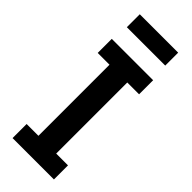

<svg xmlns="http://www.w3.org/2000/svg" viewBox="-284 -919 955 955"><g transform="rotate(45 193.5 -441.5)"><path d="M48 0V-99H131V-599H48V-698H339V-599H256V-99H339V0ZM60 -883H330V-792H60Z"/></g></svg>

Font: IBM Plex Sans Cond SmBld
Style: Regular
Weight: 600
Width: 3
Designer: Mike Abbink, Paul van der Laan, Pieter van Rosmalen
Foundry: Bold Monday
Version: Version 1.3